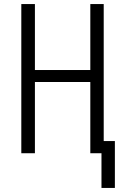

<svg xmlns="http://www.w3.org/2000/svg" viewBox="-20 -755 616 946"><path d="M546 171V-60H491V-735H425V-410H152V-735H85V0H152V-351H425V0H480V171Z"/></svg>

Font: Iosevka Sparkle Light
Style: Regular
Weight: 300
Designer: Belleve Invis
Foundry: Belleve Invis
Version: Version 4.5.0; ttfautohint (v1.8.3)